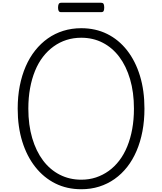

<svg xmlns="http://www.w3.org/2000/svg" viewBox="-20 -1350 1173 1389"><path d="M568 19Q464 19 380 -23Q296 -65 235 -142.5Q174 -220 141 -326.5Q108 -433 108 -564Q108 -652 123 -728.5Q138 -805 166 -869.5Q194 -934 234.5 -985Q275 -1036 326 -1072Q377 -1108 438 -1127Q499 -1146 568 -1146Q671 -1146 755 -1104.5Q839 -1063 899.5 -985.5Q960 -908 992.5 -801.5Q1025 -695 1025 -564Q1025 -477 1010.5 -400.5Q996 -324 968 -258.5Q940 -193 900 -142Q860 -91 809 -55Q758 -19 697.5 0Q637 19 568 19ZM568 -50Q625 -50 674.5 -66.5Q724 -83 766.5 -113.5Q809 -144 843 -188.5Q877 -233 900.5 -290.5Q924 -348 936.5 -416.5Q949 -485 949 -564Q949 -682 921 -777Q893 -872 843 -938.5Q793 -1005 723 -1041Q653 -1077 568 -1077Q511 -1077 461 -1061Q411 -1045 368 -1014Q325 -983 291 -939Q257 -895 233.5 -837.5Q210 -780 197.5 -711.5Q185 -643 185 -564Q185 -446 213 -351Q241 -256 291.5 -189Q342 -122 412.5 -86Q483 -50 568 -50ZM423 -1262Q409 -1262 404.5 -1271Q400 -1280 400 -1295Q400 -1311 404.5 -1320.5Q409 -1330 423 -1330H711Q726 -1330 730 -1320.5Q734 -1311 734 -1295Q734 -1280 730 -1271Q726 -1262 711 -1262Z"/></svg>

Font: Playwrite BR Light
Style: Regular
Weight: 300
Version: Version 1.003